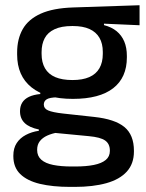

<svg xmlns="http://www.w3.org/2000/svg" viewBox="-20 -526 558 734"><path d="M258.5 -148Q155.5 -148 100.5 -192Q45.5 -236 45.5 -317.5V-325.5Q45.5 -377 67 -414.8Q88.5 -452.5 135.8 -473.8Q183 -495 259.5 -497.5L513.5 -506V-429.5L377.5 -435.5V-430Q406.5 -422.5 425.8 -406.8Q445 -391 455 -367.5Q465 -344 465 -312V-306.5Q465 -229.5 412.8 -188.8Q360.5 -148 258.5 -148ZM254.5 110.5H267Q309.5 110.5 339 104.5Q368.5 98.5 384.2 85.5Q400 72.5 400 51V49.5Q400 24 382 11.2Q364 -1.5 319.5 -5.5L178.5 -19L203 -20Q179 -16 160.8 -7.8Q142.5 0.5 132.2 13.8Q122 27 122 46.5V47.5Q122 70.5 137.8 84.5Q153.5 98.5 183.2 104.5Q213 110.5 254.5 110.5ZM265 188.5H248.5Q181 188.5 132.2 176.8Q83.5 165 57.2 139.2Q31 113.5 31 71V69Q31 40.5 43.8 21Q56.5 1.5 78.8 -10.2Q101 -22 128.5 -26V-31Q92 -38.5 74.2 -55.8Q56.5 -73 56.5 -100.5V-101Q56.5 -120 65 -133.8Q73.5 -147.5 90.8 -155.8Q108 -164 134 -166.5V-177.5L237 -152.5L199.5 -154Q170 -153.5 158.8 -146.5Q147.5 -139.5 147.5 -126.5V-126Q147.5 -111 164.2 -103.8Q181 -96.5 221 -92L340 -79Q419 -70.5 455.5 -40.5Q492 -10.5 492 50.5V53Q492 100 464.8 130Q437.5 160 386.8 174.2Q336 188.5 265 188.5ZM257 -220Q295.5 -220 321.2 -231.2Q347 -242.5 360 -265Q373 -287.5 373 -320V-327.5Q373 -359.5 360.2 -381.5Q347.5 -403.5 322.2 -415Q297 -426.5 258.5 -426.5H256Q214.5 -426.5 188.5 -414.2Q162.5 -402 150.8 -379.8Q139 -357.5 139 -327V-320Q139 -287.5 152 -265Q165 -242.5 191.2 -231.2Q217.5 -220 257 -220Z"/></svg>

Font: Anek Devanagari Medium Medium
Style: Regular
Weight: 500
Version: Version 1.003